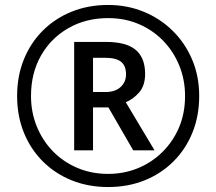

<svg xmlns="http://www.w3.org/2000/svg" viewBox="-20 -795 872 774"><path d="M416 -41Q336 -41 269 -68Q202 -95 152.5 -144.5Q103 -194 76 -261Q49 -328 49 -408Q49 -488 76 -555Q103 -622 152.5 -671.5Q202 -721 269 -748Q336 -775 416 -775Q492 -775 558.5 -748Q625 -721 675.5 -671.5Q726 -622 754.5 -555Q783 -488 783 -408Q783 -328 756 -261Q729 -194 679.5 -144.5Q630 -95 563 -68Q496 -41 416 -41ZM416 -94Q480 -94 536 -117Q592 -140 635 -182.5Q678 -225 702 -282Q726 -339 726 -408Q726 -473 703 -530Q680 -587 638.5 -630Q597 -673 540.5 -697.5Q484 -722 416 -722Q326 -722 255.5 -681.5Q185 -641 145 -570.5Q105 -500 105 -408Q105 -343 128 -286Q151 -229 192.5 -186Q234 -143 291 -118.5Q348 -94 416 -94ZM279 -189V-626H407Q489 -626 527 -594Q565 -562 565 -497Q565 -450 541 -422.5Q517 -395 487 -383L603 -189H517L417 -362H355V-189ZM405 -424Q444 -424 466 -444Q488 -464 488 -495Q488 -530 468 -546Q448 -562 404 -562H355V-424Z"/></svg>

Font: Noto Sans Tamil UI
Style: Regular
Weight: 400
Designer: Jelle Bosma - Monotype Design Team
Foundry: Monotype Imaging Inc.
Version: Version 2.004; ttfautohint (v1.8.4.7-5d5b)